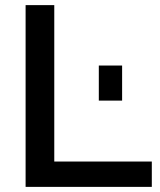

<svg xmlns="http://www.w3.org/2000/svg" viewBox="-20 -730 624 750"><path d="M80 0V-710H192V-99H573V0ZM366 -337V-474H457V-337Z"/></svg>

Font: Raleway-v4020 SemiBold
Style: Regular
Weight: 600
Designer: Matt McInerney, Pablo Impallari, Rodrigo Fuenzalida
Foundry: Matt McInerney, Pablo Impallari, Rodrigo Fuenzalida
Version: Version 4.020;PS 004.020;hotconv 1.0.88;makeotf.lib2.5.64775